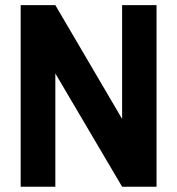

<svg xmlns="http://www.w3.org/2000/svg" viewBox="-20 -710 674 730"><path d="M575.2 -690.4V0H444.3L190.4 -430.7V0H58.6V-690.4H190.4L444.3 -257.8V-690.4Z"/></svg>

Font: Altinn-DIN
Style: DIN-Bold
Weight: 700
Designer: Charles Nix
Foundry: Altinn
Version: Version 2.00